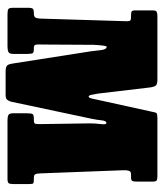

<svg xmlns="http://www.w3.org/2000/svg" viewBox="30 -590 566 666"><g transform="rotate(90 313.0 -257.0)"><path d="M40.5 -428.5H33Q23 -428.5 19.5 -431Q16 -433.5 16 -443.5V-503Q16 -515 21 -517.5Q26 -520 37 -520H256Q272.5 -520 276.8 -514.5Q281 -509 283 -497L304.5 -315Q307 -300 309 -290.8Q311 -281.5 315.5 -281.5Q320.5 -281.5 324.5 -305L368 -503Q369.5 -513.5 372.5 -516.8Q375.5 -520 389.5 -520H592Q603 -520 606.5 -516.8Q610 -513.5 610 -502V-453.5Q610 -437.5 607.8 -433Q605.5 -428.5 595 -428.5H584Q575 -428.5 572.5 -421.2Q570 -414 570.5 -401.5L581.5 -112.5Q582 -100 584.8 -95.8Q587.5 -91.5 596.5 -91.5H599.5Q613.5 -91.5 616 -89.2Q618.5 -87 618.5 -72.5V-21Q618.5 -8.5 615.5 -4.2Q612.5 0 600.5 0H397Q385 0 379 -3.2Q373 -6.5 373 -19V-67.5Q373 -82 375.5 -86.8Q378 -91.5 393 -91.5H396Q408 -91.5 409.2 -96Q410.5 -100.5 410.5 -112.5L408 -281.5Q407.5 -300.5 410.2 -321.8Q413 -343 407 -343Q399 -343 397.5 -327Q396 -311 391.5 -289.5L332.5 -11.5Q329.5 -2.5 325.2 2Q321 6.5 308.5 6.5H228Q210 6.5 205.8 -0.5Q201.5 -7.5 200 -20.5L158 -289Q156 -304.5 153.8 -324.2Q151.5 -344 142 -344Q138 -344 135.5 -299L134.5 -124Q133.5 -103.5 135.2 -97.5Q137 -91.5 144.5 -91.5H149Q160.5 -91.5 163.8 -88Q167 -84.5 167 -69.5V-20Q167 -7 160.8 -3.5Q154.5 0 141 0H29Q15.5 0 11.2 -3.2Q7 -6.5 7 -20V-70.5Q7 -84.5 10.5 -88Q14 -91.5 26 -91.5H27.5Q37.5 -91.5 40.8 -97Q44 -102.5 44.5 -113.5L53.5 -408.5Q54 -418.5 52.5 -423.5Q51 -428.5 40.5 -428.5Z"/></g></svg>

Font: Besley* Condensed Heavy
Style: Regular
Weight: 800
Width: 3
Designer: Owen Earl
Foundry: indestructible type*
Version: Version 3.000; ttfautohint (v1.8.3)